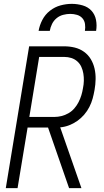

<svg xmlns="http://www.w3.org/2000/svg" viewBox="-20 -975 540 995"><path d="M10 0 131 -735H312Q341 -735 367.5 -728.5Q394 -722 415.5 -706.5Q437 -691 450.5 -668.5Q464 -646 470 -619.5Q476 -593 475.5 -565Q475 -537 470 -509Q466 -486 460 -464Q454 -442 443 -420.5Q432 -399 416 -380.5Q400 -362 380 -348Q360 -334 337.5 -325.5Q315 -317 292 -315L402 0H338L229 -314H123L71 0ZM132 -369H262Q280 -369 298.5 -373.5Q317 -378 334.5 -388Q352 -398 365 -413Q378 -428 387 -445.5Q396 -463 401.5 -481Q407 -499 410 -518Q414 -537 414.5 -556Q415 -575 412 -593.5Q409 -612 401.5 -628.5Q394 -645 380.5 -657Q367 -669 349.5 -674.5Q332 -680 313 -680H183ZM180 -815Q185 -844 199.5 -872Q214 -900 239 -919.5Q264 -939 293.5 -947Q323 -955 352 -955Q381 -955 408.5 -947Q436 -939 454 -919.5Q472 -900 477.5 -872Q483 -844 478 -815H420Q423 -833 420.5 -850.5Q418 -868 407 -880.5Q396 -893 379 -898Q362 -903 344 -903Q326 -903 307 -898Q288 -893 273 -880.5Q258 -868 249.5 -850.5Q241 -833 238 -815Z"/></svg>

Font: Iosevka Light
Style: Italic
Weight: 300
Italic angle: -9°
Monospace: yes
Designer: Belleve Invis
Foundry: Belleve Invis
Version: Version 32.5.0; ttfautohint (v1.8.4)